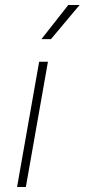

<svg xmlns="http://www.w3.org/2000/svg" viewBox="-20 -745 337 765"><path d="M136 -499H171L83 0H48ZM252 -725H297L183 -589H145Z"/></svg>

Font: Bai Jamjuree ExtraLight
Style: Italic
Weight: 275
Italic angle: -10°
Version: Version 1.000; ttfautohint (v1.6)